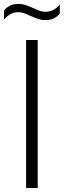

<svg xmlns="http://www.w3.org/2000/svg" viewBox="-54 -940 319 960"><path d="M76.5 0V-740H134.5V0ZM98.5 -860.5Q78.5 -870 65 -874.5Q51.5 -879 38 -879Q16 -879 -0.8 -870Q-17.5 -861 -34 -842.5V-888Q-7 -920.5 38.5 -920.5Q57 -920.5 72.8 -915.2Q88.5 -910 112.5 -899.5Q132.5 -890 146 -885.5Q159.5 -881 173 -881Q195 -881 212 -890Q229 -899 245 -917.5V-872Q219 -839.5 173 -839.5Q154.5 -839.5 139 -844.5Q123.5 -849.5 98.5 -860.5Z"/></svg>

Font: Encode Sans Condensed Light
Style: Regular
Weight: 300
Width: 3
Designer: Multiple Designers
Foundry: Impallari Type
Version: Version 2.000